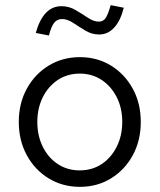

<svg xmlns="http://www.w3.org/2000/svg" viewBox="-20 -718 620 746"><path d="M290.5 8Q223 8 169 -25Q115 -58 84 -115.2Q53 -172.3 53 -244.2Q53 -316 84 -373Q115 -430 169 -463Q223 -496 290.5 -496Q358 -496 411.5 -463Q465 -430 496 -373.1Q527 -316.2 527 -244.1Q527 -172 496 -115Q465 -58 411.5 -25Q358 8 290.5 8ZM289.5 -56Q338 -56 375 -80.5Q412 -105 433.5 -147.9Q455 -190.9 455 -244.4Q455 -298 433.5 -340.5Q411.9 -383 374.8 -407.5Q337.7 -432 290 -432Q242 -432 204.8 -407.5Q167.6 -382.9 146.3 -340.3Q125 -297.7 125 -244Q125 -190.5 146.3 -147.7Q167.6 -104.8 204.8 -80.4Q242 -56 289.5 -56ZM170 -580 119 -590Q133 -641 158 -667.5Q183 -694 219 -694Q248 -694 273.5 -679Q299 -664 321.5 -649Q344 -634 364 -634Q381 -634 390.5 -648Q400 -662 410 -698L461 -688Q448 -637 423.5 -610.5Q399 -584 365 -584Q337 -584 312 -599Q287 -614 264.5 -629Q242 -644 221 -644Q202 -644 190.5 -629.5Q179 -615 170 -580Z"/></svg>

Font: Red Hat Text VF
Style: Regular
Weight: 300
Designer: Pentagram, MCKL
Foundry: Pentagram, MCKL
Version: Version 1.023